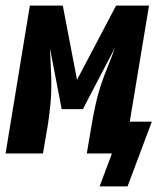

<svg xmlns="http://www.w3.org/2000/svg" viewBox="-39 -550 564 688"><path d="M318 118 362 0H272L290 -106Q296 -141 303.5 -175.5Q311 -210 322 -243.5Q333 -277 347 -311Q361 -345 373 -379L258 -159H182L140 -377Q141 -343 143 -310Q145 -277 145 -242.5Q145 -208 141.5 -174Q138 -140 133 -106L115 0H-19L68 -530H186L237 -264L377 -530H495L426 -114H505L418 118Z"/></svg>

Font: Iosevka Curly Heavy Oblique
Style: Regular
Weight: 900
Italic angle: -9°
Monospace: yes
Designer: Belleve Invis
Foundry: Belleve Invis
Version: Version 11.1.0; ttfautohint (v1.8.3)